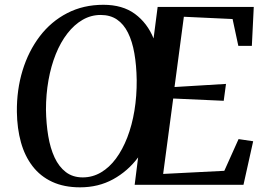

<svg xmlns="http://www.w3.org/2000/svg" viewBox="-20 -772 1112 802"><path d="M314.5 10.5Q247.5 10.5 198 -12.5Q148.5 -35.5 116 -77.8Q83.5 -120 67.5 -177.5Q51.5 -235 50.5 -304.5Q49.5 -396.5 74.2 -477.5Q99 -558.5 146.2 -620.5Q193.5 -682.5 260.8 -717.2Q328 -752 412 -752Q492 -752 543.8 -713.8Q595.5 -675.5 621.5 -611.5L638.5 -743H1040L1032 -580.5H975.5L951.5 -692.5L748 -702L709 -408.5L924 -421.5L914.5 -351L703.5 -360.5L661.5 -45.5L917 -58.5L976.5 -191L1037.5 -182L997 0H542.5L557 -114.5Q514 -57 452.5 -23.2Q391 10.5 314.5 10.5ZM325.5 -31Q366.5 -31 401.8 -51.8Q437 -72.5 464.5 -109.8Q492 -147 511.8 -198Q531.5 -249 541.5 -309.8Q551.5 -370.5 551 -437.5Q550 -499.5 541.2 -549.5Q532.5 -599.5 514.5 -635.5Q496.5 -671.5 468.5 -690.5Q440.5 -709.5 400.5 -709.5Q360 -709.5 325 -689.2Q290 -669 261.5 -632.2Q233 -595.5 213 -545.8Q193 -496 182.5 -437Q172 -378 172 -313.5Q173 -255 181.5 -204Q190 -153 208 -114.2Q226 -75.5 255 -53.2Q284 -31 325.5 -31Z"/></svg>

Font: Merriweather 72pt Medium
Style: Italic
Weight: 500
Italic angle: -7.8°
Version: Version 2.101